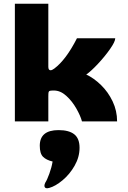

<svg xmlns="http://www.w3.org/2000/svg" viewBox="-20 -653 690 1033"><path d="M240 -633V-294Q240 -275 252 -275Q260 -275 272 -284Q335 -331 394 -447H600Q600 -429 572 -389Q544 -349 506.5 -309Q469 -269 444 -252Q485 -233 523.5 -195.5Q562 -158 586 -107.5Q610 -57 610 0H421Q413 -30 390.5 -69.5Q368 -109 336.5 -137.5Q305 -166 270 -166Q254 -166 248.5 -164.5Q243 -163 241.5 -157.5Q240 -152 240 -135V0H60V-633ZM234 360Q219 360 219 346Q219 339 224 329Q233 316 245.5 281.5Q258 247 263 216Q229 208 211.5 190.5Q194 173 194 131Q194 47 295 47Q351 47 379.5 69.5Q408 92 408 142Q408 192 381.5 238.5Q355 285 316.5 317Q278 349 245 358Q237 360 234 360Z"/></svg>

Font: Dashboard
Style: Regular
Weight: 400
Designer: jaiki
Version: Version 1.000